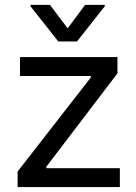

<svg xmlns="http://www.w3.org/2000/svg" viewBox="-20 -763 553 783"><path d="M51.8 -63.5 350.6 -447.3V-453.1H61.5V-530.3H459V-463.9L168.9 -83V-77.1H468.8V0H51.8ZM255.9 -647.5 327.1 -743.2H407.2V-737.3L293.9 -593.8H217.8L104.5 -737.3V-743.2H183.6Z"/></svg>

Font: Pretendard GOV
Style: Regular
Weight: 400
Designer: Base glyphs from Inter by Rasmus Andersson; Hangeul glyphs from Noto Sans CJK(Source Han Sans) by Jang Soo-young and Kan
Foundry: Kil Hyung-jin
Version: Version 1.309